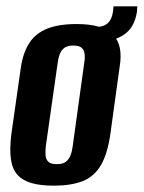

<svg xmlns="http://www.w3.org/2000/svg" viewBox="-20 -579 454 607"><path d="M150 8Q109 8 80.5 0Q52 -8 35.5 -26Q19 -44 14.5 -75.5Q10 -107 16 -156L46 -366Q53 -413 73 -443.5Q93 -474 129.5 -488.5Q166 -503 222 -503Q264 -503 292.5 -494.5Q321 -486 337.5 -469Q354 -452 359 -426.5Q364 -401 358 -366L329 -156Q320 -92 298.5 -56Q277 -20 240.5 -6Q204 8 150 8ZM160 -60Q178 -60 188 -67.5Q198 -75 203 -88Q208 -101 210 -118L246 -378Q249 -395 247.5 -408Q246 -421 238 -428Q230 -435 212 -435Q194 -435 184 -428Q174 -421 169 -408Q164 -395 162 -378L125 -118Q123 -101 124 -88Q125 -75 133 -67.5Q141 -60 160 -60ZM263 -444 269 -494H286Q330 -494 337 -541L339 -559H414L413 -542Q405 -489 367.5 -466.5Q330 -444 263 -444Z"/></svg>

Font: Alumni Sans Thin
Style: Bold Italic
Weight: 700
Italic angle: -8°
Version: Version 1.016